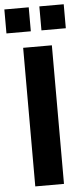

<svg xmlns="http://www.w3.org/2000/svg" viewBox="-73 -940 423 973"><g transform="rotate(-5 139.0 -453.5)"><path d="M66 0V-705H212V0ZM166 -785V-907H290V-785ZM-12 -785V-907H112V-785Z"/></g></svg>

Font: Nunito Sans 10pt Condensed ExtraBold
Style: Regular
Weight: 800
Width: 3
Designer: Vernon Adams
Foundry: Vernon Adams
Version: Version 3.101;gftools[0.9.27]